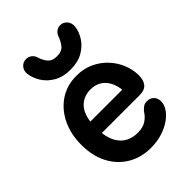

<svg xmlns="http://www.w3.org/2000/svg" viewBox="-228 -886 1008 1008"><g transform="rotate(-45 276.0 -382.0)"><path d="M287 15Q217 15 161 -17.5Q105 -50 72.5 -110.5Q40 -171 40 -255Q40 -334 70 -396Q100 -458 153.5 -494Q207 -530 278 -530Q333 -530 376 -509.5Q419 -489 449.5 -455.5Q480 -422 496 -381.5Q512 -341 512 -300Q512 -264 495.5 -243.5Q479 -223 440 -223H160Q166 -176 185 -146.5Q204 -117 232.5 -103.5Q261 -90 294 -90Q334 -90 358.5 -106.5Q383 -123 397 -147Q406 -157 417 -165.5Q428 -174 446 -174Q469 -174 484 -159Q499 -144 498 -118Q498 -96 482.5 -72.5Q467 -49 439.5 -29.5Q412 -10 373.5 2.5Q335 15 287 15ZM160 -308H397Q390 -364 359.5 -395.5Q329 -427 279 -427Q232 -427 200 -397.5Q168 -368 160 -308ZM279 -574Q225 -574 187 -596Q149 -618 128 -652Q107 -686 103 -721Q101 -746 116 -762.5Q131 -779 153 -779Q170 -779 182.5 -770Q195 -761 201 -747Q209 -717 226 -695.5Q243 -674 279 -674Q316 -674 333 -696Q350 -718 360 -748Q366 -761 378 -769.5Q390 -778 406 -778Q428 -778 443 -761Q458 -744 456 -719Q453 -685 432 -651.5Q411 -618 373 -596Q335 -574 279 -574Z"/></g></svg>

Font: National Park SemiBold
Style: Regular
Weight: 600
Designer: Andrea Herstowski, Ben Hoepner
Version: Version 1.009